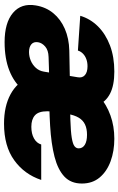

<svg xmlns="http://www.w3.org/2000/svg" viewBox="166 -750 596 968"><g transform="rotate(90 464.0 -266.0)"><path d="M192.4 8.8Q94.7 8.8 44.9 -33.4Q-4.9 -75.7 7.3 -147.9Q15.6 -199.2 46.4 -236.6Q77.1 -273.9 125.5 -294.9Q173.8 -315.9 234.9 -317.4Q260.3 -317.9 285.4 -318.4Q310.5 -318.8 335.7 -319.3Q360.8 -319.8 385.7 -320.3L368.7 -215.8Q343.3 -215.3 318.1 -214.6Q293 -213.9 267.1 -212.9Q233.4 -211.9 214.8 -196Q196.3 -180.2 192.9 -159.7Q189.5 -137.7 203.4 -126Q217.3 -114.3 242.2 -114.3Q264.2 -114.3 285.4 -123Q306.6 -131.8 322 -148.7Q337.4 -165.5 341.3 -189.9L369.6 -360.4Q373.5 -383.3 358.6 -396.2Q343.8 -409.2 314 -409.2Q294.4 -409.2 278.3 -403.3Q262.2 -397.5 251 -386.7Q239.7 -376 234.9 -360.8L59.6 -372.6Q74.7 -423.3 113 -461.9Q151.4 -500.5 209.2 -522.5Q267.1 -544.4 340.8 -544.4Q410.6 -544.4 452.4 -522.7Q494.1 -501 509.5 -461.2Q524.9 -421.4 516.1 -367.2L487.8 -197.8L480 -189.9Q469.7 -127.9 433.1 -83.5Q396.5 -39.1 335.7 -15.1Q274.9 8.8 192.4 8.8ZM603.5 11.7Q516.1 11.7 455.6 -21Q395 -53.7 368.7 -116.2Q342.3 -178.7 356.9 -267.1Q367.2 -330.6 395 -381.6Q422.9 -432.6 465.3 -469Q507.8 -505.4 562 -524.9Q616.2 -544.4 679.7 -544.4Q741.7 -544.4 793 -525.6Q844.2 -506.8 874.8 -470.5Q905.3 -434.1 905.3 -380.9Q905.3 -325.7 870.4 -292.7Q835.4 -259.8 770.3 -242.9Q705.1 -226.1 614 -220.7Q522.9 -215.3 410.2 -215.3L428.2 -320.8Q525.4 -320.8 584.7 -322.8Q644 -324.7 675 -329.8Q706.1 -335 717 -343.5Q728 -352.1 728 -364.7Q728 -384.3 710.2 -395.5Q692.4 -406.7 659.2 -406.7Q628.9 -406.7 607.7 -396.7Q586.4 -386.7 573.5 -365.2Q560.5 -343.8 554.2 -308.1Q552.2 -296.4 549.1 -276.9Q545.9 -257.3 543.5 -237.8Q541 -218.3 541 -206.1Q541 -162.6 561.3 -144.3Q581.5 -126 619.1 -126Q654.3 -126 678 -139.4Q701.7 -152.8 708.5 -175.8H887.2Q858.9 -90.8 787.8 -39.6Q716.8 11.7 603.5 11.7Z"/></g></svg>

Font: Inter 20pt Black
Style: Italic
Weight: 900
Italic angle: -9.3988°
Version: Version 4.001;git-66647c0bb